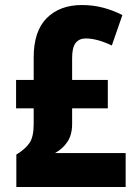

<svg xmlns="http://www.w3.org/2000/svg" viewBox="-20 -744 550 764"><path d="M306 -724Q350 -724 390 -713.5Q430 -703 467 -684L425 -563Q366 -591 321 -591Q295 -591 281 -573Q267 -555 267 -514V-426H409V-313H267V-251Q267 -208 248.5 -180Q230 -152 199 -135H480V0H45V-129Q80 -150 97 -174.5Q114 -199 114 -250V-313H44V-426H114V-515Q114 -620 166 -672Q218 -724 306 -724Z"/></svg>

Font: Noto Sans Ethiopic Condensed ExtraBold
Style: Regular
Weight: 800
Width: 3
Designer: Monotype Design Team
Foundry: Monotype Imaging Inc.
Version: Version 2.102; ttfautohint (v1.8.4.7-5d5b)